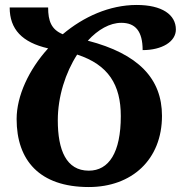

<svg xmlns="http://www.w3.org/2000/svg" viewBox="-20 -744 729 774"><path d="M633 -277C633 -427 538 -527 334 -580C375 -625 423 -652 469 -652C526 -652 555 -618 555 -542C633 -542 689 -576 689 -625C689 -685 633 -724 531 -724C421 -724 316 -676 233 -606C187 -625 174 -659 174 -714H19C19 -626 69 -573 174 -549C96 -463 47 -357 47 -264C47 -98 139 10 338 10C511 10 633 -100 633 -277ZM213 -259C213 -355 244 -451 291 -524C417 -483 467 -402 467 -276C467 -129 419 -56 338 -56C247 -56 213 -139 213 -259Z"/></svg>

Font: Noto Serif Armenian Condensed Extra
Style: Regular
Weight: 800
Width: 3
Designer: Monotype Design Team
Foundry: Monotype Imaging Inc.
Version: Version 1.901